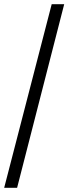

<svg xmlns="http://www.w3.org/2000/svg" viewBox="-20 -780 328 921"><path d="M0 121H62L288 -760H228Z"/></svg>

Font: Noto Serif Gurmukhi SemiBold
Style: Regular
Weight: 600
Designer: Vaibhav Singh and the Monotype Design Team
Foundry: Monotype Imaging Inc.
Version: Version 2.004